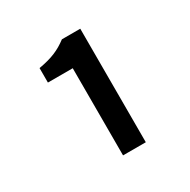

<svg xmlns="http://www.w3.org/2000/svg" viewBox="-109 -978 635 643"><g transform="rotate(-30 208.5 -656.5)"><path d="M191 -437H279V-876H208C176 -852 147 -839 95 -830V-774H191Z"/></g></svg>

Font: Noto Sans CJK TC Medium
Style: Regular
Weight: 500
Designer: Ryoko NISHIZUKA 西塚涼子 (kana, bopomofo & ideographs); Paul D. Hunt (Latin, Greek & Cyrillic); Sandoll Communications 산돌커뮤니
Foundry: Adobe
Version: Version 2.004;hotconv 1.0.118;makeotfexe 2.5.65603